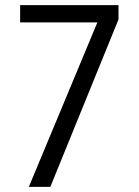

<svg xmlns="http://www.w3.org/2000/svg" viewBox="-20 -725 538 745"><path d="M91.9 0 373.3 -675.2V-638.1H58.1V-705H439.8V-649.6L175.3 0Z"/></svg>

Font: Nunito Sans 12pt ExtraLight Condensed
Style: Regular
Weight: 200
Width: 3
Version: Version 3.101;gftools[0.9.27]